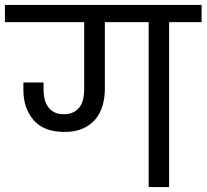

<svg xmlns="http://www.w3.org/2000/svg" viewBox="-47 -760 839 780"><path d="M557 -670H379V-400Q379 -364 370 -332Q361 -300 341 -276Q321 -252 290 -238Q259 -224 215 -224Q131 -224 89.5 -272Q48 -320 48 -395V-425H130V-394Q130 -376 134 -358.5Q138 -341 147.5 -327Q157 -313 173 -304.5Q189 -296 212 -296Q237 -296 253 -305Q269 -314 278.5 -328Q288 -342 291.5 -360.5Q295 -379 295 -397V-670H-27V-740H772V-670H640V0H557Z"/></svg>

Font: Poppins
Style: Regular
Weight: 400
Designer: Ninad Kale (Devanagari), Jonny Pinhorn (Latin)
Foundry: Indian Type Foundry
Version: Version 3.002 2017